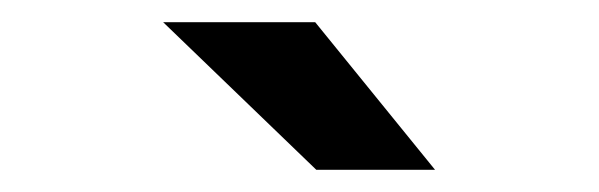

<svg xmlns="http://www.w3.org/2000/svg" viewBox="-20 -741 540 173"><path d="M127 -721H264L372 -588H265Z"/></svg>

Font: D-DIN
Style: DIN-Bold
Weight: 700
Designer: Charles Nix
Foundry: Datto Inc.
Version: Version 1.00